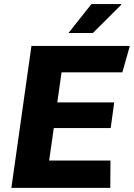

<svg xmlns="http://www.w3.org/2000/svg" viewBox="-20 -908 648 928"><path d="M35 0 132 -686H607.5L571.5 -558.5H277.5L257 -413H532L515 -289H240L217.5 -132H514L513 0ZM311 -748.5 422 -888.5H565.5L566.5 -885.5L429 -748.5Z"/></svg>

Font: Chivo Mono Medium
Style: Italic
Weight: 500
Italic angle: -8.05°
Monospace: yes
Designer: Hector Gatti
Foundry: Omnibus-Type
Version: Version 1.008